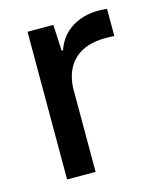

<svg xmlns="http://www.w3.org/2000/svg" viewBox="-87 -600 549 664"><g transform="rotate(-15 187.0 -268.0)"><path d="M71.8 0V-528.8H164.1L168.9 -435.1H173.8Q190.4 -484.4 231.7 -510.3Q272.9 -536.1 327.1 -536.1Q340.3 -536.1 357.9 -534.2V-437Q350.1 -438 326.2 -438Q255.9 -438 216.8 -402.6Q177.7 -367.2 173.8 -301.8V0Z"/></g></svg>

Font: Lumene Sans Medium
Style: Regular
Weight: 500
Designer: Deni Anggara
Version: Version 1.003;Glyphs 3.1.2 (3151)